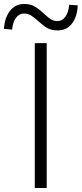

<svg xmlns="http://www.w3.org/2000/svg" viewBox="-69 -946 411 966"><path d="M106 -729H166V0H106ZM122 -841Q101 -860 86 -869Q71 -878 52 -878Q28 -878 11.5 -856.5Q-5 -835 -8 -797L-49 -801Q-46 -856 -19 -891Q8 -926 52 -926Q84 -926 105.5 -913.5Q127 -901 152 -877Q173 -858 187 -849Q201 -840 220 -840Q244 -840 260 -862Q276 -884 279 -922L322 -919Q320 -863 293.5 -828Q267 -793 221 -793Q190 -793 169 -805Q148 -817 122 -841Z"/></svg>

Font: Merged Yaku Han JP Light
Style: Regular
Weight: 300
Designer: Ryoko NISHIZUKA 西塚涼子 (kana, bopomofo & ideographs); Paul D. Hunt (Latin, Greek & Cyrillic); Sandoll Communications 산돌커뮤니
Foundry: Adobe
Version: Version 2.004